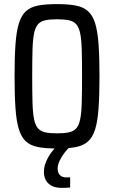

<svg xmlns="http://www.w3.org/2000/svg" viewBox="-20 -716 557 936"><path d="M258 8Q203 8 166 1Q129 -6 106.5 -26.5Q84 -47 72 -86Q60 -125 55.5 -188Q51 -251 51 -344Q51 -437 55.5 -500Q60 -563 72 -602Q84 -641 106.5 -661.5Q129 -682 166 -689Q203 -696 258 -696Q313 -696 349.5 -689Q386 -682 409 -661.5Q432 -641 444 -602Q456 -563 460.5 -500Q465 -437 465 -344Q465 -251 460.5 -188Q456 -125 444 -86Q432 -47 409 -26.5Q386 -6 349.5 1Q313 8 258 8ZM258 -66Q292 -66 314.5 -70.5Q337 -75 350.5 -89Q364 -103 370.5 -133Q377 -163 378.5 -214.5Q380 -266 380 -344Q380 -422 378.5 -473.5Q377 -525 370.5 -555Q364 -585 350.5 -599Q337 -613 314.5 -617.5Q292 -622 258 -622Q224 -622 202 -617.5Q180 -613 166.5 -599Q153 -585 146.5 -555Q140 -525 138.5 -473.5Q137 -422 137 -344Q137 -266 138.5 -214.5Q140 -163 146.5 -133Q153 -103 166.5 -89Q180 -75 202 -70.5Q224 -66 258 -66ZM284 200Q250 200 230.5 189Q211 178 202.5 160.5Q194 143 194 122Q194 89 213.5 53.5Q233 18 264 -10L321 0Q309 10 295 28Q281 46 271 67Q261 88 261 107Q261 124 271 136.5Q281 149 306 149Q308 149 313 149Q318 149 322 148V198Q308 199 300.5 199.5Q293 200 284 200Z"/></svg>

Font: Saira Condensed Medium
Style: Regular
Weight: 500
Width: 3
Designer: Hector Gatti with collaboration of the Omnibus-Type team
Foundry: Omnibus-Type
Version: Version 1.101